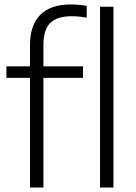

<svg xmlns="http://www.w3.org/2000/svg" viewBox="-20 -838 607 858"><path d="M296 -818Q335 -818 367.5 -811.5V-759Q335 -765.5 299.5 -765.5Q235.5 -765.5 204.8 -735.5Q174 -705.5 174 -638V-541.5H351V-490H174V0H114V-490H8.5V-541.5H114V-635Q114 -725.5 160 -771.8Q206 -818 296 -818ZM427 -808H487V0H427Z"/></svg>

Font: Encode Sans Light
Style: Regular
Weight: 300
Designer: Multiple Designers
Foundry: Impallari Type
Version: Version 2.000